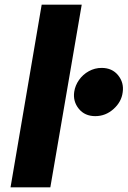

<svg xmlns="http://www.w3.org/2000/svg" viewBox="-20 -800 545 820"><path d="M158 -780H329L195 0H25ZM297 -408Q301 -435 317.5 -458.5Q334 -482 359.5 -496Q385 -510 414 -510Q459 -510 484.5 -478.5Q510 -447 504 -406Q499 -365 465 -334.5Q431 -304 387 -304Q342 -304 316.5 -335.5Q291 -367 297 -408Z"/></svg>

Font: Jost* Heavy
Style: Italic
Weight: 800
Italic angle: -10°
Version: Version 3.7